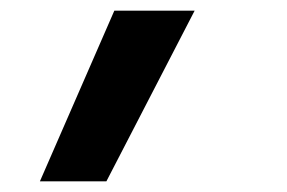

<svg xmlns="http://www.w3.org/2000/svg" viewBox="-20 -183 540 361"><path d="M55 158 195 -163H346L180 158Z"/></svg>

Font: Iosevka Slab Extrabold Oblique
Style: Regular
Weight: 800
Italic angle: -9°
Monospace: yes
Designer: Belleve Invis
Foundry: Belleve Invis
Version: Version 11.1.1; ttfautohint (v1.8.3)